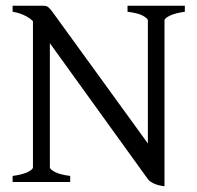

<svg xmlns="http://www.w3.org/2000/svg" viewBox="-20 -635 689 670"><path d="M625 -594Q590 -589 572 -580Q554 -571 554 -564V-16L496 -35V-564Q496 -570 480 -579.5Q464 -589 425 -594V-615H625ZM554 15Q530 12 516 5Q502 -2 496 -10L116 -537Q96 -565 73 -577.5Q50 -590 24 -594V-615H128Q135 -615 140 -614Q145 -613 149.5 -609Q154 -605 160 -597.5Q166 -590 175 -577L497 -133Q502 -125 511 -113Q520 -101 530 -89Q541 -75 554 -59ZM24 0V-21Q60 -26 77.5 -35Q95 -44 95 -51V-584L154 -596V-51Q154 -45 170.5 -35.5Q187 -26 225 -21V0Z"/></svg>

Font: Kalpurush
Style: Regular
Weight: 400
Designer: Md. Tanbin Islam Siyam
Foundry: Tanbin Islam Siyam
Version: Version 0.258